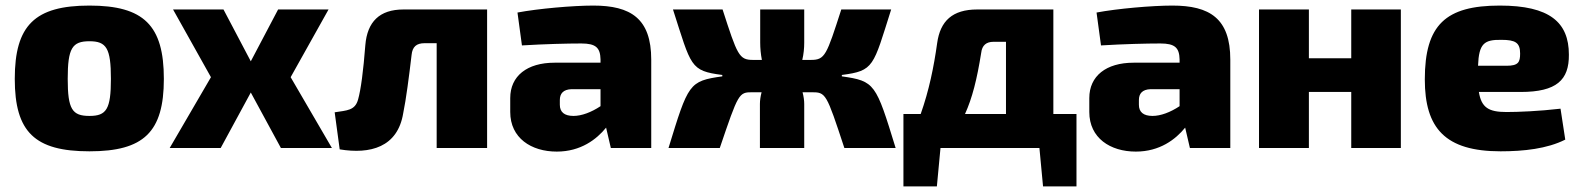

<svg xmlns="http://www.w3.org/2000/svg" viewBox="-20 -531 5679 689"><path d="M301 -511C105 -511 33 -440 33 -248C33 -57 105 12 301 12C496 12 568 -57 568 -248C568 -440 496 -511 301 -511ZM301 -383C362 -383 378 -358 378 -248C378 -139 362 -115 301 -115C239 -115 223 -139 223 -248C223 -358 239 -383 301 -383Z M1171 0 1023 -254 1159 -497H978L880 -311L782 -497H601L737 -254L589 0H772L880 -199L988 0Z M1728 -497H1428C1342 -497 1298 -453 1291 -369C1284 -278 1275 -209 1265 -174C1254 -134 1225 -135 1181 -128L1199 5C1308 23 1407 -2 1427 -125C1437 -173 1448 -257 1457 -334C1460 -363 1474 -376 1504 -376H1547V0H1728Z M2109 -511C2036 -511 1911 -500 1837 -486L1853 -368C1936 -373 2016 -375 2066 -375C2118 -375 2134 -360 2135 -318V-306H1970C1871 -306 1811 -258 1811 -179V-129C1811 -36 1886 13 1978 13C2064 13 2121 -31 2155 -73L2172 0H2317V-317C2317 -465 2243 -511 2109 -511ZM1989 -155V-172C1989 -195 2001 -210 2031 -211H2135V-150C2102 -128 2067 -115 2038 -115C2005 -115 1989 -129 1989 -155Z M3001 -257V-262C3117 -277 3113 -292 3178 -497H2999C2946 -333 2941 -316 2890 -316H2859C2864 -337 2866 -358 2866 -378V-497H2708V-378C2708 -358 2710 -337 2714 -316H2682C2632 -316 2626 -333 2573 -497H2395C2461 -292 2456 -277 2572 -262V-257C2452 -240 2450 -231 2379 0H2563C2630 -197 2631 -200 2680 -200H2713C2709 -185 2707 -170 2707 -158V0H2866V-158C2866 -170 2864 -185 2860 -200H2892C2944 -200 2945 -197 3010 0H3194C3123 -231 3120 -240 3001 -257Z M3760 -122V-497H3487C3398 -497 3354 -456 3343 -376C3331 -290 3314 -207 3284 -122H3222V138H3342L3355 0H3710L3723 138H3843V-122ZM3443 -122C3469 -179 3486 -247 3501 -341C3504 -369 3520 -381 3545 -381H3590V-122Z M4187 -511C4114 -511 3989 -500 3915 -486L3931 -368C4014 -373 4094 -375 4144 -375C4196 -375 4212 -360 4213 -318V-306H4048C3949 -306 3889 -258 3889 -179V-129C3889 -36 3964 13 4056 13C4142 13 4199 -31 4233 -73L4250 0H4395V-317C4395 -465 4321 -511 4187 -511ZM4067 -155V-172C4067 -195 4079 -210 4109 -211H4213V-150C4180 -128 4145 -115 4116 -115C4083 -115 4067 -129 4067 -155Z M4829 -497V-322H4677V-497H4498V0H4677V-201H4829V0H5007V-497Z M5386 -129C5322 -129 5296 -145 5287 -201H5437C5566 -201 5611 -244 5610 -335C5610 -451 5541 -511 5362 -511C5168 -511 5093 -442 5093 -246C5093 -71 5166 12 5365 12C5447 12 5532 3 5597 -30L5580 -141C5503 -132 5428 -129 5386 -129ZM5368 -388C5418 -388 5435 -378 5435 -339C5435 -308 5429 -295 5386 -295H5284C5287 -375 5306 -389 5368 -388Z"/></svg>

Font: Exo 2 Extra Bold
Style: Regular
Weight: 800
Designer: Natanael Gama
Version: Version 1.001;PS 001.001;hotconv 1.0.88;makeotf.lib2.5.64775